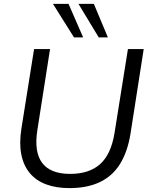

<svg xmlns="http://www.w3.org/2000/svg" viewBox="-20 -957 768 986"><path d="M336 9Q269 9 217.5 -10Q166 -29 133.5 -67.5Q101 -106 89.5 -163.5Q78 -221 90 -297L155 -705H237L172 -290Q154 -177 196.5 -120.5Q239 -64 340 -64Q438 -64 494 -114Q550 -164 568 -273L637 -705H718L650 -269Q635 -178 597 -116Q559 -54 494 -22.5Q429 9 336 9ZM487 -765 383 -937H462L534 -765ZM360 -765 252 -937H332L407 -765Z"/></svg>

Font: Nunito Sans 12pt
Style: Italic
Weight: 400
Italic angle: -9°
Designer: Vernon Adams
Foundry: Vernon Adams
Version: Version 3.101;gftools[0.9.27]